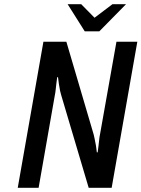

<svg xmlns="http://www.w3.org/2000/svg" viewBox="-20 -900 678 920"><path d="M386 -750 304 -880H369L433 -815L519 -880H584L456 -750ZM65 0 188 -700H298L429 -255Q433 -239 440 -201Q442 -190 444 -170H448L452 -201Q453 -209 455 -228Q457 -247 459 -255L538 -700H638L515 0H405L273 -445Q268 -459 262 -499Q260 -510 258 -530H254L250 -499Q249 -491 247 -472Q245 -453 243 -445L165 0Z"/></svg>

Font: Scada
Style: Italic
Weight: 400
Italic angle: -10°
Designer: Jovanny Lemonad
Foundry: Jovanny Lemonad
Version: Version 4.100;PS 004.100;hotconv 1.0.88;makeotf.lib2.5.64775